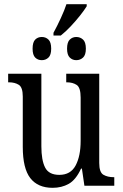

<svg xmlns="http://www.w3.org/2000/svg" viewBox="-20 -889 588 919"><path d="M236 -732Q253 -763 271 -802Q289 -841 298 -869H395V-859Q384 -841 363.5 -815Q343 -789 318.5 -763Q294 -737 271 -719H236ZM180 -601Q161 -601 148.5 -613.5Q136 -626 136 -656Q136 -687 148.5 -699.5Q161 -712 180 -712Q199 -712 212 -699.5Q225 -687 225 -656Q225 -626 212 -613.5Q199 -601 180 -601ZM345 -601Q327 -601 314 -613.5Q301 -626 301 -656Q301 -687 314 -699.5Q327 -712 345 -712Q364 -712 377.5 -699.5Q391 -687 391 -656Q391 -626 377.5 -613.5Q364 -601 345 -601ZM232 10Q161 10 125 -36.5Q89 -83 89 -186V-427Q89 -471 70 -483Q51 -495 23 -495H19V-536H178V-189Q178 -122 196 -87Q214 -52 264 -52Q318 -52 342 -97Q366 -142 366 -215V-422Q366 -470 347 -482.5Q328 -495 300 -495H297V-536H455V-109Q455 -64 475 -52.5Q495 -41 523 -41H527V0H384L372 -82H368Q343 -28 309 -9Q275 10 232 10Z"/></svg>

Font: Noto Serif Condensed
Style: Regular
Weight: 400
Width: 3
Designer: Monotype Design Team
Foundry: Monotype Imaging Inc.
Version: Version 2.013; ttfautohint (v1.8.4.7-5d5b)